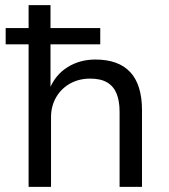

<svg xmlns="http://www.w3.org/2000/svg" viewBox="-20 -725 655 745"><path d="M91 0V-553H2V-616H91V-705H176V-616H369V-553H176V-379H172Q194 -434 241.5 -464Q289 -494 350 -494Q440 -494 485.5 -445Q531 -396 531 -297V0H444V-292Q444 -333 432.5 -361.5Q421 -390 396 -405Q371 -420 330 -420Q286 -420 251.5 -400.5Q217 -381 197.5 -347Q178 -313 178 -270V0Z"/></svg>

Font: Nunito Sans 9pt
Style: Regular
Weight: 400
Version: Version 3.101;gftools[0.9.27]